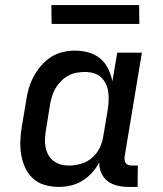

<svg xmlns="http://www.w3.org/2000/svg" viewBox="-20 -727 640 755"><path d="M211 8Q183 8 156.5 0.5Q130 -7 110.5 -24.5Q91 -42 79.5 -66.5Q68 -91 63.5 -118.5Q59 -146 60 -174Q61 -202 66 -231L83 -331Q86 -355 93 -379Q100 -403 112 -425.5Q124 -448 141 -468Q158 -488 179.5 -502Q201 -516 225.5 -522Q250 -528 274 -528Q302 -528 328.5 -520.5Q355 -513 374.5 -496.5Q394 -480 405.5 -456.5Q417 -433 422 -407L441 -520H538L470 -111Q469 -104 470 -97Q471 -90 475 -85Q479 -80 485.5 -78Q492 -76 499 -76H522L521 8H485Q463 8 441.5 3Q420 -2 403.5 -14.5Q387 -27 378.5 -46.5Q370 -66 370 -88Q359 -67 342 -48Q325 -29 303.5 -16Q282 -3 258.5 2.5Q235 8 211 8ZM251 -76Q274 -76 298.5 -83Q323 -90 342 -106.5Q361 -123 372 -145.5Q383 -168 386 -191L403 -291Q406 -309 407 -327Q408 -345 406 -362.5Q404 -380 397 -395.5Q390 -411 378 -422.5Q366 -434 349 -439Q332 -444 314 -444Q298 -444 281 -441Q264 -438 248.5 -429.5Q233 -421 220.5 -408.5Q208 -396 199 -381Q190 -366 185 -350Q180 -334 177 -317L161 -217Q158 -200 157 -183Q156 -166 159 -149.5Q162 -133 169.5 -119Q177 -105 189.5 -95Q202 -85 218 -80.5Q234 -76 251 -76ZM183 -633 182 -707H527L528 -633Z"/></svg>

Font: Iosevka HT Medium Extended
Style: Italic
Weight: 500
Width: 7
Italic angle: -9°
Monospace: yes
Designer: Belleve Invis
Foundry: Belleve Invis
Version: Version 32.3.0; ttfautohint (v1.8.4)